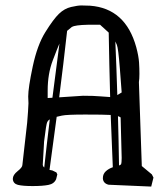

<svg xmlns="http://www.w3.org/2000/svg" viewBox="-20 -689 619 708"><path d="M27.3 -29.8V-28.3C28.3 -17.3 34.6 -10.3 46.1 -7.3C57.7 -4.4 75.8 -2.9 100.3 -2.9C124.9 -2.9 144.3 -4.3 158.4 -7.1C172.6 -9.8 182.1 -16.9 187 -28.3L191.4 -45.9L190.9 -46.9L188 -53.2L172.9 -60.5C166.7 -61.5 163.2 -62.2 162.6 -62.5C171.7 -127.6 180.5 -192.9 189 -258.3C190.3 -258.6 196.7 -260.1 208.3 -262.7C219.8 -265.3 248.5 -266.6 294.2 -266.6C339.9 -266.6 371.3 -266.1 388.2 -265.1C390.5 -201 393.1 -136.7 396 -72.3C385.9 -69 377.3 -64 370.1 -57.4C363 -50.7 359.4 -42.5 359.4 -32.7V-30.3C360.4 -18.6 367.4 -11.1 380.4 -7.8L537.6 -1L545.9 -34.2L540 -45.9L502.9 -76.7L492.2 -386.2C493.5 -393.7 494.1 -403.9 494.1 -416.7C494.1 -429.6 493.7 -443.7 492.7 -459C491.7 -474.3 488.3 -493 482.4 -515.1C456.1 -610.5 399.3 -661.5 312 -668C299 -668.6 288.2 -668.9 279.8 -668.9C271.3 -668.9 258.9 -667.1 242.4 -663.3C226 -659.6 211 -651.2 197.5 -638.2C184 -625.2 167.3 -602.8 147.5 -571C127.6 -539.3 112.1 -497.1 100.8 -444.3C89.6 -391.6 84 -354.5 84 -333L85 -308.1C84.3 -289.9 82.7 -265.8 80.1 -235.8L62.5 -80.6C62.5 -74.7 56.6 -67.1 44.9 -57.9C33.2 -48.6 27.3 -39.2 27.3 -29.8ZM155.8 -355C155.8 -396.3 162 -433.4 174.6 -466.3C187.1 -499.2 195.3 -519.9 199.2 -528.3C190.4 -461.9 181.8 -395.3 173.3 -328.6L155.8 -327.6ZM142.6 -167.5C147.8 -210.8 151.7 -234.7 154.3 -239.3C156.9 -243.8 160 -247.1 163.6 -249C156.4 -189.8 149.6 -130.5 143.1 -71.3C139.8 -74.2 138 -77.6 137.7 -81.5ZM227.5 -575.2 245.1 -589.8H245.6C253.1 -594.4 272.5 -597 303.7 -597.7H349.1L380.9 -568.8C382.2 -489.7 384 -410.5 386.2 -331.1C377.8 -331.4 365.6 -332.3 349.9 -333.7C334.1 -335.2 312.8 -335.9 286.1 -335.9L198.2 -330.1C208.7 -411.5 218.4 -493.2 227.5 -575.2ZM428.7 -106.4C428.7 -94.7 427.9 -86.9 426.3 -83C425 -81.7 422.5 -80.2 418.9 -78.6C418 -139.2 416.7 -199.9 415 -260.7C420.2 -258.8 423.5 -257.2 424.8 -255.9ZM412.6 -338.4C410.6 -404.1 408.2 -470.1 405.3 -536.1C405.6 -535.8 407.5 -531.7 410.9 -523.7C414.3 -515.7 418 -487 421.9 -437.5L428.7 -348.1Z"/></svg>

Font: Drukaatie burti
Style: Regular
Weight: 400
Version: Version 0.14.4